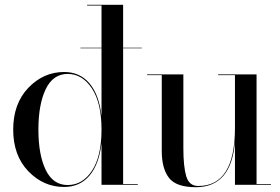

<svg xmlns="http://www.w3.org/2000/svg" viewBox="-20 -770 1168 800"><path d="M554 -3V0H403V-173Q393 -86 353 -38.5Q313 9 247 9Q161 9 98 -56.5Q35 -122 35 -230Q35 -338 98 -404Q161 -470 247 -470Q313 -470 353 -422.5Q393 -375 403 -287V-569H315V-571H403V-747H343V-750H493V-571H571V-569H493V-3ZM262 1Q324 1 363.5 -59Q403 -119 403 -230Q403 -341 363 -401.5Q323 -462 262 -462Q201 -462 170.5 -398.5Q140 -335 140 -230Q140 -125 170.5 -62Q201 1 262 1Z M1049 -3H1109V0H959V-180Q944 10 796 10Q714 10 684 -29Q654 -68 654 -141V-457H593V-460H744V-152Q744 -76 756 -35.5Q768 5 806 5Q959 5 959 -237V-457H889V-460H1049Z"/></svg>

Font: Bodoni* 72
Style: Regular
Weight: 400
Version: Version 1.003